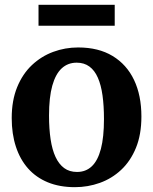

<svg xmlns="http://www.w3.org/2000/svg" viewBox="-20 -764 634 795"><path d="M28.5 -275Q28.5 -348 51 -403Q73.5 -458 112.2 -494.5Q151 -531 200.2 -549.2Q249.5 -567.5 303.5 -567.5Q388 -567.5 446.2 -532.2Q504.5 -497 535 -433Q565.5 -369 565.5 -281.5Q565.5 -207 543 -152Q520.5 -97 481.8 -60.8Q443 -24.5 393.5 -6.8Q344 11 290 11Q227 11 178.2 -9Q129.5 -29 96.2 -66.5Q63 -104 45.8 -156.8Q28.5 -209.5 28.5 -275ZM299 -52Q335.5 -52 360.2 -75.5Q385 -99 397.8 -147.5Q410.5 -196 410.5 -271Q410.5 -325.5 404.5 -368.8Q398.5 -412 385.2 -442.2Q372 -472.5 350.2 -488.5Q328.5 -504.5 297.5 -504.5Q261 -504.5 235.5 -481Q210 -457.5 196.5 -409.2Q183 -361 183 -285.5Q183 -231 189.5 -187.5Q196 -144 210 -114Q224 -84 245.8 -68Q267.5 -52 299 -52ZM455 -744V-657.5H139.5V-744Z"/></svg>

Font: Merriweather 24pt
Style: Bold
Weight: 700
Designer: Eben Sorkin
Foundry: Eben Sorkin
Version: Version 2.100